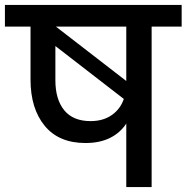

<svg xmlns="http://www.w3.org/2000/svg" viewBox="-44 -760 758 780"><path d="M694 -652H572V0H469V-258Q444 -220 402.5 -199.5Q361 -179 303 -179Q195 -179 137.5 -249Q80 -319 80 -437V-652H-24V-740H694ZM469 -652H183L469 -431ZM324 -268Q375 -268 410 -292.5Q445 -317 459 -358L181 -573V-434Q181 -356 217 -312Q253 -268 324 -268Z"/></svg>

Font: Poppins Cyr Med
Style: Regular
Weight: 500
Designer: Ninad Kale (Devanagari), Jonny Pinhorn (Latin)
Foundry: Indian Type Foundry
Version: 4.004